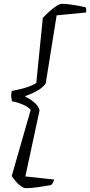

<svg xmlns="http://www.w3.org/2000/svg" viewBox="-20 -816 469 1000"><path d="M116 164Q104 164 89.5 154Q75 144 62.5 129Q50 114 41 101L140 -244Q123 -262 93 -274Q63 -286 43 -288Q41 -296 39 -308.5Q37 -321 41 -342Q62 -346 86.5 -352Q111 -358 133.5 -366Q156 -374 169 -384L203 -723Q219 -740 237.5 -756.5Q256 -773 273.5 -784.5Q291 -796 302 -796Q321 -796 344 -793Q367 -790 389 -786Q411 -782 426 -778Q428 -774 429 -766Q430 -758 428 -751L275 -736L218 -381Q203 -360 175 -344Q147 -328 112 -316V-312Q124 -307 139.5 -297Q155 -287 168 -273.5Q181 -260 186 -241L112 103L262 119Q259 131 254 138Q249 145 246 148Q217 153 180 158.5Q143 164 116 164Z"/></svg>

Font: Texturina 12pt ExtraLight
Style: Italic
Weight: 250
Italic angle: -11°
Designer: Guillermo Torres Carreño
Foundry: Omnibus-Type
Version: Version 1.002